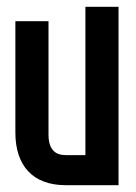

<svg xmlns="http://www.w3.org/2000/svg" viewBox="-20 -542 399 562"><path d="M25 -480V-154C25 -56 77 0 172 0H327V-522H230V-88H172C141 -88 122 -105 122 -148V-480Z"/></svg>

Font: Modon Arabic
Style: Bold
Weight: 700
Designer: Ahmedzaza
Foundry: Ahmedzaza
Version: Version 2.010